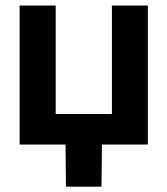

<svg xmlns="http://www.w3.org/2000/svg" viewBox="-20 -536 621 712"><path d="M52.7 0V-515.6H186.5V-113.3H395V-515.6H528.3V0ZM224.6 156.2 222.7 -31.2H358.4L356.4 156.2Z"/></svg>

Font: Inter Cardless Display
Style: Bold
Weight: 700
Designer: Rasmus Andersson
Foundry: rsms
Version: Version 4.001;git-9221beed3